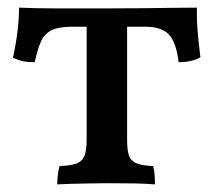

<svg xmlns="http://www.w3.org/2000/svg" viewBox="-20 -480 560 503"><path d="M130 3Q130 -9 131.5 -22Q133 -35 136 -45Q165 -46 180 -51.5Q195 -57 201 -71.5Q207 -86 207 -114V-432H313V-114Q313 -86 318 -72Q323 -58 338 -52Q353 -46 381 -45Q384 -36 385 -22.5Q386 -9 386 3Q362 1 330 0.5Q298 0 264 0Q241 0 215.5 0.5Q190 1 168 1.5Q146 2 130 3ZM71 -317Q54 -317 41 -319.5Q28 -322 14 -329Q22 -365 26 -399.5Q30 -434 30 -460Q51 -459 75.5 -458.5Q100 -458 128.5 -458Q157 -458 190.5 -458Q224 -458 263 -458Q312 -458 354.5 -458.5Q397 -459 433 -459.5Q469 -460 496 -460Q495 -434 497.5 -401.5Q500 -369 505 -330Q493 -323 478.5 -320Q464 -317 448 -317Q442 -368 423 -389Q404 -410 360 -410H169Q133 -410 114.5 -400.5Q96 -391 87 -370.5Q78 -350 71 -317Z"/></svg>

Font: Vollkorn Medium
Style: Regular
Weight: 500
Designer: Friedrich Althausen
Foundry: Friedrich Althausen
Version: Version 5.000